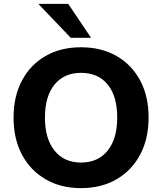

<svg xmlns="http://www.w3.org/2000/svg" viewBox="-20 -960 836 991"><path d="M398 11Q294 11 215.5 -34.5Q137 -80 93.5 -161.5Q50 -243 50 -353Q50 -463 93.5 -544.5Q137 -626 215 -671Q293 -716 398 -716Q503 -716 581.5 -671Q660 -626 703.5 -544.5Q747 -463 747 -354Q747 -244 703.5 -162Q660 -80 581.5 -34.5Q503 11 398 11ZM398 -121Q486 -121 535.5 -182.5Q585 -244 585 -353Q585 -463 536 -523.5Q487 -584 398 -584Q311 -584 261.5 -523.5Q212 -463 212 -353Q212 -244 261.5 -182.5Q311 -121 398 -121ZM345 -765 178 -940H332L450 -765Z"/></svg>

Font: Nunito Sans ExtraBold
Style: Regular
Weight: 800
Designer: Vernon Adams
Foundry: Vernon Adams
Version: Version 3.101; ttfautohint (v1.8.4.7-5d5b);gftools[0.9.27]